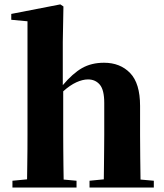

<svg xmlns="http://www.w3.org/2000/svg" viewBox="-20 -846 740 866"><path d="M613.8 -36.1 673.8 -30.8V0H383.8V-30.8L448.2 -37.1Q448.7 -65.9 449 -101.8Q449.2 -137.7 449.7 -173.3Q450.2 -209 450.2 -237.8V-381.8Q450.2 -440.4 430.2 -464.1Q410.2 -487.8 377 -487.8Q353 -487.8 324.5 -474.9Q295.9 -461.9 265.1 -434.1V-237.8Q265.1 -210 265.4 -174.1Q265.6 -138.2 266.1 -101.8Q266.6 -65.4 267.1 -36.1L325.2 -30.8V0H36.1V-30.8L102.1 -37.1Q102.5 -66.4 103 -102.5Q103.5 -138.7 103.8 -174.3Q104 -210 104 -237.8V-750L30.8 -756.8V-783.2L252 -826.2L266.1 -816.9L263.2 -655.8V-461.9Q308.1 -515.1 350.3 -539.1Q392.6 -563 449.2 -563Q522 -563 566.9 -516.6Q611.8 -470.2 611.8 -368.2V-237.8Q611.8 -193.8 612.5 -136.7Q613.3 -79.6 613.8 -36.1Z"/></svg>

Font: Source Han Serif JP Heavy
Style: Regular
Weight: 900
Designer: Ryoko NISHIZUKA  (kana & ideographs); Frank Grießhammer (Latin, Greek & Cyrillic); Wenlong ZHANG  (bopomofo); Sandoll Co
Foundry: Adobe Systems Incorporated
Version: Version 1.001;PS 1.001;hotconv 16.6.54;makeotf.lib2.5.65590